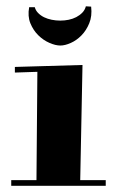

<svg xmlns="http://www.w3.org/2000/svg" viewBox="-20 -596 368 617"><path d="M27.8 -380.9 245.1 -387.2 237.8 -17.1H319.8V1H16.1V-17.1H97.2L100.1 -365.2L27.8 -362.8ZM91.8 -572.8Q94.7 -562 102.8 -554Q110.8 -545.9 121.8 -540.5Q132.8 -535.2 146.2 -532.5Q159.7 -529.8 173.8 -529.8Q187.5 -529.8 200.7 -532.5Q213.9 -535.2 225.1 -541Q236.3 -546.9 244.6 -555.4Q252.9 -564 255.9 -575.7L272.9 -574.7Q276.4 -544.4 266.8 -521.2Q257.3 -498 241.7 -482.2Q226.1 -466.3 207.5 -458Q189 -449.7 173.8 -449.7Q158.2 -449.7 138.7 -458.3Q119.1 -466.8 103 -482.7Q86.9 -498.5 77.6 -521.2Q68.4 -543.9 73.7 -572.8Z"/></svg>

Font: Purple Purse
Style: Regular
Weight: 400
Designer: Astigmatic (AOETI)
Foundry: Astigmatic (AOETI)
Version: Version 1.000